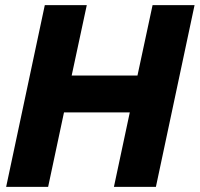

<svg xmlns="http://www.w3.org/2000/svg" viewBox="-20 -730 780 750"><path d="M155 -710H319L260 -435H517L576 -710H740L589 0H425L487 -291H230L168 0H4Z"/></svg>

Font: Raleway Thin ExtraBold
Style: Italic
Weight: 800
Italic angle: -12°
Version: Version 4.026